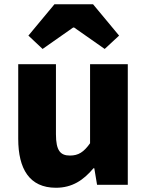

<svg xmlns="http://www.w3.org/2000/svg" viewBox="-20 -872 694 906"><path d="M244 14C321 14 374 -22 421 -78H425L438 0H583V-569H405V-196C375 -154 350 -138 310 -138C265 -138 244 -161 244 -239V-569H66V-217C66 -75 119 14 244 14ZM114 -704 181 -641 325 -742H330L474 -641L542 -704L419 -852H237Z"/></svg>

Font: Noto Sans CJK TC Black
Style: Regular
Weight: 900
Designer: Ryoko NISHIZUKA 西塚涼子 (kana, bopomofo & ideographs); Paul D. Hunt (Latin, Greek & Cyrillic); Sandoll Communications 산돌커뮤니
Foundry: Adobe
Version: Version 2.004;hotconv 1.0.118;makeotfexe 2.5.65603